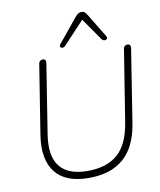

<svg xmlns="http://www.w3.org/2000/svg" viewBox="-100 -1020 920 1107"><g transform="rotate(-10 360.0 -467.0)"><path d="M330 8Q264 8 215 -10.5Q166 -29 136 -66.5Q106 -104 96 -159.5Q86 -215 98 -288L162 -690Q164 -701 170 -706Q176 -711 186 -711Q196 -711 200.5 -704.5Q205 -698 203 -686L139 -282Q119 -156 168 -94.5Q217 -33 330 -33Q443 -33 507 -89Q571 -145 591 -270L658 -690Q660 -701 666 -706Q672 -711 682 -711Q692 -711 696.5 -704.5Q701 -698 699 -686L632 -261Q618 -171 580.5 -111.5Q543 -52 480.5 -22Q418 8 330 8ZM326 -765Q320 -759 313.5 -758Q307 -757 302.5 -760Q298 -763 297 -768.5Q296 -774 302 -781L416 -920Q425 -931 433.5 -936.5Q442 -942 454 -942Q465 -942 471.5 -936.5Q478 -931 485 -920L570 -780Q575 -773 572.5 -767Q570 -761 564.5 -759Q559 -757 552 -759Q545 -761 540 -768L450 -897Z"/></g></svg>

Font: Nunito ExtraLight
Style: Italic
Weight: 200
Italic angle: -9°
Designer: Vernon Adams
Foundry: Vernon Adams
Version: Version 3.602